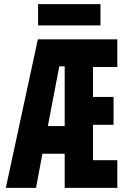

<svg xmlns="http://www.w3.org/2000/svg" viewBox="-20 -903 603 923"><path d="M163 -781H463V-883H163ZM8 0H153L184 -164H291V0H544V-133H427V-303H526V-437H427V-581H544V-714H162ZM265 -584H291V-297H210Z"/></svg>

Font: Noto Sans Mono SemiCondensed ExtraBold
Style: Regular
Weight: 800
Width: 4
Designer: Monotype Design Team
Foundry: Monotype Imaging Inc.
Version: Version 2.014